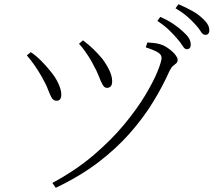

<svg xmlns="http://www.w3.org/2000/svg" viewBox="-20 -852 1040 909"><path d="M817 -671Q801 -690 779 -711Q757 -732 725 -753L739 -772Q777 -755 803 -737Q829 -719 846 -703Q866 -685 874.5 -671Q883 -657 883 -641Q883 -630 878 -624.5Q873 -619 864 -619Q854 -619 844 -635.5Q834 -652 817 -671ZM904 -737Q886 -757 865 -775Q844 -793 811 -813L825 -832Q862 -816 889 -801Q916 -786 932 -771Q953 -753 962 -738.5Q971 -724 971 -709Q971 -698 966 -692.5Q961 -687 952 -687Q940 -687 930.5 -703Q921 -719 904 -737ZM354 -645 373 -661Q401 -640 423 -618.5Q445 -597 465 -573Q485 -546 498 -518.5Q511 -491 511 -467Q511 -451 504.5 -443.5Q498 -436 486 -436Q474 -436 465.5 -451.5Q457 -467 447.5 -492Q438 -517 422 -545Q413 -563 403 -579Q393 -595 381.5 -611Q370 -627 354 -645ZM107 -590 126 -605Q150 -589 173.5 -565.5Q197 -542 213 -522Q243 -487 256.5 -456.5Q270 -426 270 -407Q271 -394 266 -384.5Q261 -375 248 -375Q233 -375 225 -388.5Q217 -402 207.5 -427.5Q198 -453 178 -488Q162 -516 144.5 -541.5Q127 -567 107 -590ZM244 37 228 14Q338 -45 423 -117.5Q508 -190 569 -264Q630 -338 669 -403.5Q708 -469 726.5 -515.5Q745 -562 745 -578Q745 -592 730 -602.5Q715 -613 670 -628L678 -651Q690 -650 707 -648.5Q724 -647 740 -642Q754 -638 768 -629Q782 -620 794 -609.5Q806 -599 813.5 -588Q821 -577 821 -569Q821 -558 814.5 -552.5Q808 -547 799.5 -540Q791 -533 783 -517Q750 -443 704 -368Q658 -293 594 -220.5Q530 -148 444 -82.5Q358 -17 244 37Z"/></svg>

Font: Noto Serif JP
Style: Regular
Weight: 200
Designer: Ryoko NISHIZUKA 西塚涼子 (kana & ideographs); Frank Grießhammer (Latin, Greek & Cyrillic); Wenlong ZHANG 张文龙 (bopomofo); San
Foundry: Adobe
Version: Version 2.001;hotconv 1.1.0;makeotfexe 2.6.0